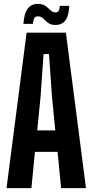

<svg xmlns="http://www.w3.org/2000/svg" viewBox="-20 -968 476 988"><path d="M13.6 0 116.9 -800H319.1L422.4 0H294.4L276.2 -186.6H159.8L141.6 0ZM171.5 -296.9H264.5L247.2 -473.3L232.1 -689.7H204.1L189 -473.2ZM287.6 -937.8H336.5Q334.3 -887.1 316.6 -863.3Q299 -839.6 266 -839.6Q245.9 -839.6 234 -846.2Q222.2 -852.9 214 -861.7Q205.8 -870.5 197.3 -877.1Q188.8 -883.8 175.1 -883.8Q160.7 -883.8 155.8 -873.5Q150.8 -863.2 149.2 -845.1H100.4Q104.2 -899.6 122.8 -923.8Q141.3 -948 174.4 -948Q194.7 -948 207.1 -941.4Q219.6 -934.9 228.1 -926.2Q236.6 -917.4 244.9 -910.9Q253.3 -904.3 265.7 -904.3Q278 -904.3 282.4 -912.7Q286.8 -921.2 287.6 -937.8Z"/></svg>

Font: Big Shoulders Display SC Thin
Style: Regular
Weight: 100
Designer: Patric King
Foundry: XO Type Co
Version: Version 2.002